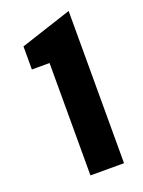

<svg xmlns="http://www.w3.org/2000/svg" viewBox="-132 -743 602 806"><g transform="rotate(-20 169.5 -340.0)"><path d="M129 0V-502H50V-605L279 -680V0Z"/></g></svg>

Font: Teachers
Style: Bold
Weight: 700
Designer: Alfredo Marco Pradil, Chank Diesel
Version: Version 1.001